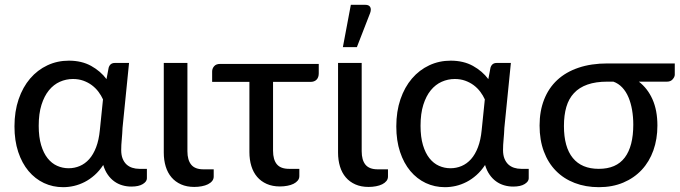

<svg xmlns="http://www.w3.org/2000/svg" viewBox="-20 -769 2820 796"><path d="M407 -357Q399.5 -373.5 388 -388.8Q376.5 -404 360.8 -415.8Q345 -427.5 325.5 -434.5Q306 -441.5 282.5 -441.5Q254 -441.5 228.2 -430Q202.5 -418.5 183 -394.8Q163.5 -371 152 -334.5Q140.5 -298 140.5 -247.5Q140.5 -201 150.5 -167.5Q160.5 -134 177.5 -112.8Q194.5 -91.5 217 -81.5Q239.5 -71.5 264.5 -71.5Q289 -71.5 310.8 -80.8Q332.5 -90 349.8 -109.2Q367 -128.5 378.5 -158.5Q390 -188.5 394 -230ZM589 -69V-29.5Q589 -16.5 572.2 -6Q555.5 4.5 524.5 4.5Q505 4.5 487 -0.8Q469 -6 453.8 -17Q438.5 -28 426.8 -44.8Q415 -61.5 408 -85Q392 -60.5 372.2 -43Q352.5 -25.5 331 -14.5Q309.5 -3.5 286.8 1.8Q264 7 241.5 7Q199 7 162.2 -10.2Q125.5 -27.5 98.2 -60Q71 -92.5 55.5 -139.2Q40 -186 40 -245Q40 -307 57.2 -357.5Q74.5 -408 105 -443.5Q135.5 -479 176.5 -498.2Q217.5 -517.5 265.5 -517.5Q318.5 -517.5 357.8 -495.8Q397 -474 421.5 -441L430.5 -488.5Q436.5 -508 456 -508H515L488 -239Q487 -214.5 484.8 -191Q482.5 -167.5 482.5 -147Q482.5 -126 488.5 -111.2Q494.5 -96.5 504.5 -87.2Q514.5 -78 528.2 -73.5Q542 -69 558 -69Z M659 -508H757V-142Q757 -105.5 772.8 -86.2Q788.5 -67 823.5 -67H866V-37Q866 -26.5 859.5 -18.5Q853 -10.5 842 -5Q831 0.5 816.2 3.2Q801.5 6 785.5 6Q754.5 6 730.8 -4.5Q707 -15 691 -33.8Q675 -52.5 667 -78.8Q659 -105 659 -136.5Z M1301.5 -465Q1301.5 -448 1292.5 -438.8Q1283.5 -429.5 1267 -429.5H1112V-144Q1112 -107 1127.8 -88Q1143.5 -69 1178.5 -69H1221V-39Q1221 -28.5 1214.5 -20.5Q1208 -12.5 1197 -7Q1186 -1.5 1171.2 1.2Q1156.5 4 1140.5 4Q1109.5 4 1085.8 -6.5Q1062 -17 1046 -35.8Q1030 -54.5 1022 -80.8Q1014 -107 1014 -138.5V-429.5H859.5V-472.5Q859.5 -485 867.8 -494.5Q876 -504 892.5 -504H1301.5Z M1381.5 -508H1479.5V-142Q1479.5 -105.5 1495.2 -86.2Q1511 -67 1546 -67H1588.5V-37Q1588.5 -26.5 1582 -18.5Q1575.5 -10.5 1564.5 -5Q1553.5 0.5 1538.8 3.2Q1524 6 1508 6Q1477 6 1453.2 -4.5Q1429.5 -15 1413.5 -33.8Q1397.5 -52.5 1389.5 -78.8Q1381.5 -105 1381.5 -136.5ZM1401.5 -573.5 1434.5 -749H1495Q1509.5 -749 1514.8 -739.8Q1520 -730.5 1514.5 -715L1459.5 -573.5Z M1990 -357Q1982.5 -373.5 1971 -388.8Q1959.5 -404 1943.8 -415.8Q1928 -427.5 1908.5 -434.5Q1889 -441.5 1865.5 -441.5Q1837 -441.5 1811.2 -430Q1785.5 -418.5 1766 -394.8Q1746.5 -371 1735 -334.5Q1723.5 -298 1723.5 -247.5Q1723.5 -201 1733.5 -167.5Q1743.5 -134 1760.5 -112.8Q1777.5 -91.5 1800 -81.5Q1822.5 -71.5 1847.5 -71.5Q1872 -71.5 1893.8 -80.8Q1915.5 -90 1932.8 -109.2Q1950 -128.5 1961.5 -158.5Q1973 -188.5 1977 -230ZM2172 -69V-29.5Q2172 -16.5 2155.2 -6Q2138.5 4.5 2107.5 4.5Q2088 4.5 2070 -0.8Q2052 -6 2036.8 -17Q2021.5 -28 2009.8 -44.8Q1998 -61.5 1991 -85Q1975 -60.5 1955.2 -43Q1935.5 -25.5 1914 -14.5Q1892.5 -3.5 1869.8 1.8Q1847 7 1824.5 7Q1782 7 1745.2 -10.2Q1708.5 -27.5 1681.2 -60Q1654 -92.5 1638.5 -139.2Q1623 -186 1623 -245Q1623 -307 1640.2 -357.5Q1657.5 -408 1688 -443.5Q1718.5 -479 1759.5 -498.2Q1800.5 -517.5 1848.5 -517.5Q1901.5 -517.5 1940.8 -495.8Q1980 -474 2004.5 -441L2013.5 -488.5Q2019.5 -508 2039 -508H2098L2071 -239Q2070 -214.5 2067.8 -191Q2065.5 -167.5 2065.5 -147Q2065.5 -126 2071.5 -111.2Q2077.5 -96.5 2087.5 -87.2Q2097.5 -78 2111.2 -73.5Q2125 -69 2141 -69Z M2498 -430.5Q2450 -430.5 2415.8 -418.5Q2381.5 -406.5 2359.8 -383.2Q2338 -360 2328 -325.8Q2318 -291.5 2318 -246.5Q2318 -159 2354.8 -114Q2391.5 -69 2462.5 -69Q2535 -69 2570.2 -115.8Q2605.5 -162.5 2605.5 -252.5Q2605.5 -284 2600.5 -313Q2595.5 -342 2585.5 -365.8Q2575.5 -389.5 2559.8 -406.2Q2544 -423 2523 -430.5ZM2777.5 -506V-459.5Q2777.5 -450.5 2769 -440.5Q2760.5 -430.5 2745.5 -430.5H2628.5Q2665 -402.5 2685.2 -357Q2705.5 -311.5 2705.5 -248.5Q2705.5 -192.5 2688.8 -145.5Q2672 -98.5 2640.5 -64.8Q2609 -31 2564 -12Q2519 7 2463 7Q2408 7 2362.5 -10.5Q2317 -28 2284.8 -60.8Q2252.5 -93.5 2234.8 -141Q2217 -188.5 2217 -248.5Q2217 -308.5 2235.8 -356.2Q2254.5 -404 2290.2 -437.2Q2326 -470.5 2378.5 -488.2Q2431 -506 2498.5 -506Z"/></svg>

Font: Lato 2
Style: Regular
Weight: 500
Designer: Lukasz Dziedzic with Adam Twardoch and Botio Nikoltchev
Foundry: tyPoland Lukasz Dziedzic
Version: Version 2.015; 2015-08-06; http://www.latofonts.com/